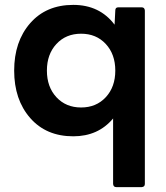

<svg xmlns="http://www.w3.org/2000/svg" viewBox="-20 -548 681 786"><path d="M560 218H456Q444 218 443 205V-63Q382 10 280 10Q169 10 103.5 -65Q38 -140 38 -259Q38 -378 103.5 -453Q169 -528 280 -528Q388 -528 449 -447L452 -505Q452 -518 464 -518H560Q572 -518 573 -505V205Q573 217 560 218ZM312 -108Q374 -108 413 -150Q452 -192 452 -259Q452 -326 413 -368Q374 -410 312 -410Q250 -410 211 -368Q172 -326 172 -259Q172 -192 211 -150Q250 -108 312 -108Z"/></svg>

Font: YamahaIndonesia935. App
Style: Bold
Weight: 700
Designer: Dalton Maag Ltd
Foundry: Dalton Maag Ltd
Version: Version 1.002; January 01, 2024; Regular/Italic